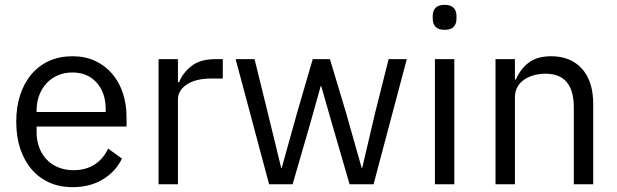

<svg xmlns="http://www.w3.org/2000/svg" viewBox="-20 -760 2547 792"><path d="M279 12Q226 12 183.5 -7Q141 -26 110.5 -61.5Q80 -97 63.5 -146.5Q47 -196 47 -258Q47 -319 63.5 -369Q80 -419 110.5 -454.5Q141 -490 183.5 -509Q226 -528 279 -528Q331 -528 372 -509Q413 -490 442 -456.5Q471 -423 486.5 -377Q502 -331 502 -276V-238H131V-214Q131 -181 141.5 -152.5Q152 -124 171.5 -103Q191 -82 219.5 -70Q248 -58 284 -58Q333 -58 369.5 -81Q406 -104 426 -147L483 -106Q458 -53 405 -20.5Q352 12 279 12ZM279 -461Q246 -461 219 -449.5Q192 -438 172.5 -417Q153 -396 142 -367.5Q131 -339 131 -305V-298H416V-309Q416 -378 378.5 -419.5Q341 -461 279 -461Z M634 0V-516H714V-421H719Q733 -458 769 -487Q805 -516 868 -516H899V-436H852Q787 -436 750.5 -411.5Q714 -387 714 -350V0Z M952 -516H1030L1085 -293L1140 -67H1142L1205 -293L1270 -516H1341L1408 -293L1472 -67H1474L1527 -293L1583 -516H1658L1521 0H1422L1350 -248L1305 -405H1303L1259 -248L1187 0H1090Z M1814 -637Q1788 -637 1776.5 -649.5Q1765 -662 1765 -682V-695Q1765 -715 1776.5 -727.5Q1788 -740 1814 -740Q1840 -740 1851.5 -727.5Q1863 -715 1863 -695V-682Q1863 -662 1851.5 -649.5Q1840 -637 1814 -637ZM1774 -516H1854V0H1774Z M2024 0V-516H2104V-432H2108Q2127 -476 2161.5 -502Q2196 -528 2254 -528Q2334 -528 2380.5 -476.5Q2427 -425 2427 -331V0H2347V-317Q2347 -456 2230 -456Q2206 -456 2183.5 -450Q2161 -444 2143 -432Q2125 -420 2114.5 -401.5Q2104 -383 2104 -358V0Z"/></svg>

Font: IBM Plex Sans
Style: Regular
Weight: 400
Designer: Mike Abbink, Paul van der Laan, Pieter van Rosmalen
Foundry: Bold Monday
Version: Version 3.005